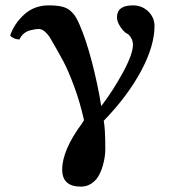

<svg xmlns="http://www.w3.org/2000/svg" viewBox="-20 -464 668 722"><path d="M561 -366.2C561 -387.7 553.1 -406 537.4 -421.1C521.6 -436.3 502.4 -443.8 480 -443.8C439.9 -443.8 419.9 -428.9 419.9 -398.9C419.9 -387.9 424.2 -375.8 432.9 -362.8C441.5 -349.8 450.2 -341.1 459 -336.9C463.2 -335 467.8 -330 472.7 -322C477.5 -314 480 -305.3 480 -295.9C480 -272.5 467.4 -237.7 442.4 -191.7C417.3 -145.6 390.1 -103.4 360.8 -64.9C351.7 -120.9 339.8 -176.9 325.2 -232.9C310.5 -288.6 295.1 -335 278.8 -372.1C272.9 -385.4 267.6 -395.8 262.7 -403.3C258.1 -410.5 251.7 -417.6 243.4 -424.6C235.1 -431.6 224.4 -436.5 211.4 -439.5C198.4 -442.4 182.3 -443.8 163.1 -443.8C127 -443.8 96.3 -432.4 71 -409.4C45.8 -386.5 28.2 -360 18.1 -330.1C26.9 -321 38.6 -316.1 53.2 -315.4C57.1 -324.5 62.7 -332 69.8 -337.9C77 -343.8 84.8 -347.7 93.3 -349.9C101.7 -352 108.2 -353.4 112.8 -354C117.4 -354.7 121.7 -355 126 -355C133.8 -355 141.6 -351.5 149.4 -344.5C157.2 -337.5 163.7 -329.6 168.9 -320.8C190.1 -284.7 206.8 -255 219 -231.9C231.2 -208.8 244.5 -177.7 259 -138.7C273.5 -99.6 285.8 -57.5 295.9 -12.2L289.1 -1C238.9 66.7 213.9 125 213.9 173.8C213.9 216.5 237.3 237.8 284.2 237.8C298.8 237.8 311.9 234 323.5 226.3C335 218.7 344 209.3 350.3 198.2C356.7 187.2 361.9 174.7 366 160.9C370 147.1 372.7 134.9 374 124.5C375.3 114.1 376 104.7 376 96.2C376 44.8 374 9.4 370.1 -9.8C429.7 -71.3 476.4 -133.5 510.3 -196.5C544.1 -259.5 561 -316.1 561 -366.2Z"/></svg>

Font: Linux Biolinum G
Style: Bold
Weight: 700
Designer: Philipp H. Poll
Foundry: Philipp H. Poll
Version: Version 1.1.0